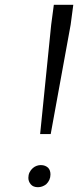

<svg xmlns="http://www.w3.org/2000/svg" viewBox="-20 -770 325 799"><path d="M274 -667 191 -212H147L193 -667L204 -750H285ZM117 -71Q132 -83 150 -83Q169 -83 181 -71Q190 -61 190 -44Q190 -20 172 -3Q156 9 138 9Q118 9 108 -3Q98 -15 98 -30Q98 -54 117 -71Z"/></svg>

Font: Arsenal
Style: Italic
Weight: 400
Italic angle: -9.10001°
Designer: Andrij Shevchenko
Foundry: Stairsfor
Version: Version 2.001;PS 002.001;hotconv 1.0.88;makeotf.lib2.5.64775